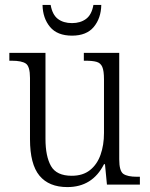

<svg xmlns="http://www.w3.org/2000/svg" viewBox="-20 -751 610 781"><path d="M254 10Q179 10 140.5 -36.5Q102 -83 102 -185V-434Q102 -481 85 -492.5Q68 -504 28 -504H18V-536H165V-186Q165 -115 187.5 -75.5Q210 -36 272 -36Q317 -36 346 -59Q375 -82 389 -121.5Q403 -161 403 -210V-428Q403 -463 396 -479Q389 -495 372.5 -499.5Q356 -504 329 -504H321V-536H465V-103Q465 -55 482 -43.5Q499 -32 537 -32H549V0H415L407 -83H403Q356 10 254 10ZM273 -606Q213 -606 183.5 -641.5Q154 -677 153 -731H186Q193 -691 215.5 -674Q238 -657 273 -657Q307 -657 330 -674Q353 -691 360 -731H392Q391 -677 361.5 -641.5Q332 -606 273 -606Z"/></svg>

Font: Noto Serif SemiCondensed Light
Style: Regular
Weight: 300
Width: 4
Designer: Monotype Design Team
Foundry: Monotype Imaging Inc.
Version: Version 2.013